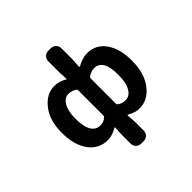

<svg xmlns="http://www.w3.org/2000/svg" viewBox="-240 -1029 1480 1480"><g transform="rotate(-45 500.0 -289.5)"><path d="M486.3 216.8Q461.9 216.8 445.3 200.2Q428.7 183.6 428.7 159.2V64.5L432.6 -12.7Q433.6 -14.6 431.2 -16.1Q428.7 -17.6 426.8 -15.6Q374 16.6 326.2 16.6Q228.5 16.6 170.4 -62Q112.3 -140.6 112.3 -276.4Q112.3 -409.2 176.3 -490.2Q240.2 -571.3 326.2 -571.3Q378.9 -571.3 427.7 -542Q428.7 -540 431.2 -541.5Q433.6 -543 432.6 -544.9L428.7 -620.1V-738.3Q428.7 -761.7 445.3 -778.8Q461.9 -795.9 486.3 -795.9H513.7Q538.1 -795.9 554.7 -778.8Q571.3 -761.7 571.3 -738.3V-620.1L566.4 -541Q566.4 -539.1 568.4 -537.6Q570.3 -536.1 572.3 -537.1Q630.9 -571.3 683.6 -571.3Q778.3 -571.3 833.5 -494.1Q888.7 -417 888.7 -287.1Q888.7 -148.4 824.7 -65.9Q760.7 16.6 670.9 16.6Q621.1 16.6 572.3 -13.7Q570.3 -14.6 568.4 -13.7Q566.4 -12.7 566.4 -10.7L571.3 64.5V159.2Q571.3 183.6 554.7 200.2Q538.1 216.8 513.7 216.8ZM363.3 -104.5Q401.4 -104.5 427.7 -128.9Q433.6 -133.8 433.6 -140.6V-417Q433.6 -424.8 427.7 -429.7Q398.4 -451.2 359.4 -451.2Q318.4 -451.2 291 -405.3Q263.7 -359.4 263.7 -278.3Q263.7 -192.4 289.1 -148.4Q314.5 -104.5 363.3 -104.5ZM637.7 -104.5Q682.6 -104.5 710 -150.4Q737.3 -196.3 737.3 -285.2Q737.3 -451.2 641.6 -451.2Q605.5 -451.2 572.3 -426.8Q566.4 -422.9 566.4 -415V-137.7Q566.4 -130.9 572.3 -126Q601.6 -104.5 637.7 -104.5Z"/></g></svg>

Font: Gen Jyuu Gothic Monospace Bold
Style: Bold
Weight: 700
Designer: [Source Han Sans]
Ryoko NISHIZUKA  (kana & ideographs); Paul D. Hunt (Latin, Greek & Cyrillic); Wenlong ZHANG  (bopomofo
Version: Version 1.002.20150607